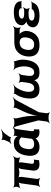

<svg xmlns="http://www.w3.org/2000/svg" viewBox="1488 -2342 1083 4100"><g transform="rotate(-90 2030.0 -291.5)"><path d="M571 9C600 9 624 6 646 0C651 -2 659 0 662 3L664 0C661 -3 659 -12 660 -17L672 -105C672 -108 676 -111 677 -113L674 -115C673 -114 670 -110 667 -110C657 -108 644 -107 631 -107C591 -107 579 -122 584 -162L614 -379C617 -399 612 -433 603 -444L598 -441C607 -430 641 -421 662 -421C682 -421 712 -409 721 -398L725 -401C716 -412 707 -443 710 -464L711 -478C714 -502 734 -539 748 -552L746 -554C731 -542 692 -528 668 -528H148C124 -528 89 -542 78 -554L76 -552C86 -539 94 -502 91 -478L90 -464C87 -444 71 -412 58 -401L61 -398C74 -409 107 -421 127 -421C147 -421 182 -430 195 -441L193 -444C180 -433 167 -398 164 -378L119 -50C116 -26 97 11 83 24L84 26C99 14 138 0 162 0H203C227 0 265 14 279 26L283 24C270 11 257 -26 260 -50L304 -371C307 -395 301 -435 290 -447L288 -445C298 -432 344 -421 374 -421H416C446 -421 493 -432 507 -445L505 -447C490 -435 474 -395 471 -371L440 -147C426 -44 469 9 571 9Z M1305 -107 1307 -104 1304 -106C1277 -109 1277 -140 1281 -171L1323 -478C1326 -502 1346 -539 1360 -552L1358 -554C1343 -542 1304 -528 1280 -528H1231C1213 -528 1187 -537 1179 -545L1174 -542C1182 -535 1185 -510 1181 -497C1177 -482 1170 -458 1173 -446L1177 -447C1174 -457 1164 -475 1155 -486C1127 -516 1086 -538 1020 -538C978 -538 940 -531 912 -518C826 -475 776 -382 759 -260L757 -250C752 -212 751 -177 756 -146C768 -59 820 10 944 10C1015 10 1065 -14 1102 -48C1115 -59 1129 -77 1131 -87H1126C1124 -77 1129 -58 1136 -47C1157 -11 1201 10 1254 10C1275 10 1290 8 1306 2C1310 1 1317 2 1320 4L1323 0C1320 -1 1316 -8 1317 -13L1319 -102C1318 -105 1322 -108 1323 -110L1320 -112C1319 -111 1316 -107 1314 -107ZM1144 -360 1118 -171C1117 -165 1118 -159 1117 -153C1117 -153 1117 -149 1118 -149L1119 -153C1118 -153 1115 -149 1115 -149C1090 -121 1057 -104 1003 -104C905 -104 887 -172 898 -250L900 -260C911 -341 947 -424 1048 -424C1097 -424 1124 -408 1141 -384C1142 -382 1150 -373 1151 -374L1150 -378C1149 -377 1144 -363 1144 -360ZM1092 -742 1056 -654C1047 -633 1020 -604 1003 -594L1006 -591C1023 -601 1064 -613 1092 -613H1104C1119 -613 1147 -605 1151 -598L1156 -600C1151 -607 1158 -631 1166 -642L1225 -724C1249 -757 1299 -795 1327 -809L1325 -813C1297 -798 1232 -782 1187 -782H1157C1136 -782 1102 -793 1093 -803L1088 -801C1097 -791 1098 -759 1092 -742Z M1584 -342 1552 -491C1549 -506 1557 -536 1566 -545L1562 -547C1552 -538 1516 -528 1497 -528H1447C1409 -528 1358 -546 1337 -563L1335 -559C1356 -543 1383 -498 1391 -462L1508 -19C1509 -18 1511 -9 1512 -9L1511 -13C1510 -13 1508 -4 1508 -3L1487 154C1484 178 1462 215 1445 228L1446 230C1464 218 1513 204 1543 204H1593C1623 204 1668 218 1682 230L1686 228C1673 215 1660 178 1663 154L1684 1C1684 0 1685 -9 1684 -9L1682 -5C1683 -5 1689 -14 1690 -15L1928 -462C1945 -498 1987 -543 2012 -559L2010 -563C1985 -546 1927 -528 1889 -528H1840C1821 -528 1789 -538 1780 -548L1776 -545C1784 -536 1782 -506 1775 -491L1705 -342C1651 -230 1607 -80 1596 8H1600C1611 -80 1609 -229 1584 -342Z M1983 -276C1961 -115 1995 10 2175 10C2257 10 2311 -21 2346 -64C2358 -78 2370 -102 2372 -114H2368C2366 -102 2372 -78 2380 -64C2403 -20 2448 10 2532 10C2582 10 2625 3 2654 -13C2740 -57 2785 -152 2802 -276C2815 -368 2802 -444 2775 -503C2772 -512 2770 -533 2775 -539L2771 -541C2767 -535 2746 -528 2737 -528H2661C2633 -528 2598 -539 2581 -549L2579 -546C2596 -536 2621 -510 2629 -489C2654 -426 2670 -357 2661 -276C2652 -207 2625 -104 2540 -104C2460 -104 2453 -172 2462 -240L2479 -362C2482 -386 2505 -423 2522 -436L2519 -438C2501 -426 2459 -412 2435 -412H2386C2362 -412 2324 -426 2310 -438L2308 -436C2321 -423 2333 -386 2330 -362L2313 -240C2304 -172 2276 -104 2196 -104C2177 -104 2164 -109 2154 -119C2117 -151 2115 -211 2124 -276C2137 -357 2172 -426 2213 -489C2227 -510 2260 -536 2279 -546L2276 -549C2257 -539 2219 -528 2190 -528H2116C2107 -528 2087 -535 2085 -542L2081 -540C2084 -533 2077 -511 2071 -503C2029 -443 1996 -370 1983 -276Z M3487 -464 3488 -478C3491 -502 3511 -539 3525 -552L3523 -554C3508 -542 3469 -528 3445 -528H3189C3139 -528 3096 -522 3055 -509C2962 -472 2895 -390 2878 -269L2876 -259C2871 -220 2873 -185 2879 -152C2897 -58 2965 10 3117 10C3166 10 3208 4 3247 -9C3334 -45 3401 -123 3417 -239L3418 -249C3420 -266 3421 -282 3419 -297C3412 -337 3395 -371 3372 -398C3363 -407 3349 -420 3341 -424L3339 -420C3347 -416 3365 -414 3379 -414H3430C3454 -414 3489 -400 3500 -388L3502 -390C3492 -403 3484 -440 3487 -464ZM3174 -414C3270 -414 3291 -346 3280 -269L3278 -259C3267 -180 3231 -104 3132 -104C3027 -104 3005 -175 3017 -259L3019 -269C3030 -349 3074 -414 3174 -414Z M3754 -96C3695 -96 3635 -114 3641 -160C3648 -210 3707 -223 3773 -223H3830C3856 -223 3897 -210 3908 -199L3913 -202C3903 -213 3890 -247 3893 -269V-272C3896 -293 3917 -327 3931 -338L3928 -341C3913 -330 3868 -317 3842 -317H3785C3726 -317 3677 -332 3683 -373C3684 -380 3687 -387 3692 -394C3710 -419 3751 -431 3800 -431C3844 -431 3891 -422 3902 -395C3905 -389 3905 -372 3903 -367L3907 -366C3910 -370 3922 -376 3931 -376H4039C4046 -376 4052 -371 4055 -368L4060 -371C4057 -375 4051 -382 4052 -388C4053 -409 4050 -427 4042 -444C4014 -503 3944 -538 3825 -538C3781 -538 3740 -535 3703 -528C3625 -511 3554 -471 3542 -384C3536 -337 3561 -304 3594 -284C3604 -277 3622 -270 3632 -269V-273C3622 -274 3604 -268 3591 -262C3544 -242 3507 -207 3499 -149C3496 -124 3498 -101 3508 -82C3540 -21 3622 10 3750 10C3826 10 3896 -6 3939 -30C3974 -50 4007 -81 4022 -126C4027 -142 4043 -162 4054 -170L4053 -173C4042 -165 4015 -156 3998 -156H3889C3887 -156 3886 -158 3885 -159L3881 -157C3882 -156 3884 -153 3884 -151C3870 -111 3813 -96 3754 -96Z"/></g></svg>

Font: Asimov
Style: EdgeWideIt
Weight: 500
Designer: Google
Version: Version 2.000980: 2014